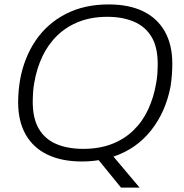

<svg xmlns="http://www.w3.org/2000/svg" viewBox="-20 -718 833 868"><path d="M527 130 426 6Q409 9 389.5 10.5Q370 12 350 12Q259 12 194.5 -19Q130 -50 96 -110Q62 -170 62 -256Q62 -283 64.5 -309Q67 -335 71 -359Q90 -460 142 -536Q194 -612 277.5 -655Q361 -698 471 -698Q563 -698 627 -667Q691 -636 725 -576Q759 -516 759 -430Q759 -404 757 -378.5Q755 -353 751 -327Q729 -212 663 -128.5Q597 -45 493 -10L611 130ZM356 -45Q428 -45 484.5 -66.5Q541 -88 582.5 -128Q624 -168 649.5 -222.5Q675 -277 686 -342Q688 -354 689.5 -364.5Q691 -375 691.5 -386Q692 -397 692.5 -407.5Q693 -418 693 -429Q693 -505 665 -551.5Q637 -598 585.5 -620Q534 -642 465 -642Q394 -642 337.5 -620Q281 -598 239.5 -558Q198 -518 172 -463.5Q146 -409 135 -344Q133 -333 131.5 -322Q130 -311 129.5 -300Q129 -289 128.5 -278.5Q128 -268 128 -257Q128 -182 156 -135Q184 -88 235.5 -66.5Q287 -45 356 -45Z"/></svg>

Font: Archivo SemiBold ExtraLight
Style: Italic
Weight: 250
Italic angle: -10°
Version: Version 2.001